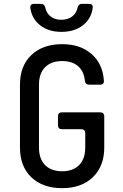

<svg xmlns="http://www.w3.org/2000/svg" viewBox="-20 -970 640 1000"><path d="M304 10Q203 10 143.5 -46.5Q84 -103 84 -202V-529Q84 -627 143.5 -683.5Q203 -740 304 -740Q398 -740 456.5 -689Q515 -638 521 -551Q523 -529 501 -529H445Q424 -529 422 -550Q417 -599 386.5 -625.5Q356 -652 304 -652Q247 -652 215 -620Q183 -588 183 -529V-202Q183 -142 215 -110Q247 -78 304 -78Q360 -78 392 -110Q424 -142 424 -202V-276Q424 -297 402 -297H303Q282 -297 282 -318V-364Q282 -385 303 -385H501Q523 -385 523 -364V-202Q523 -104 463.5 -47Q404 10 304 10ZM300 -804Q233 -804 189.5 -838Q146 -872 138 -928Q135 -950 159 -950H194Q211 -950 216 -930Q222 -901 244 -884Q266 -867 299 -867Q333 -867 355.5 -884Q378 -901 384 -930Q389 -950 406 -950H442Q465 -950 463 -930Q456 -873 412 -838.5Q368 -804 300 -804Z"/></svg>

Font: Pitagon Sans Mono Medium
Style: Regular
Weight: 500
Monospace: yes
Designer: Travis Tran
Foundry: Pitagon
Version: Version 1.001; ttfautohint (v1.8.4.7-5d5b);gftools[0.9.26]